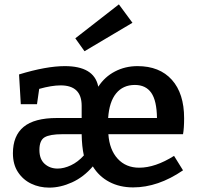

<svg xmlns="http://www.w3.org/2000/svg" viewBox="-20 -845 901 877"><path d="M75 -369 67 -505Q129 -524 181.5 -533.5Q234 -543 276 -543Q408 -543 428 -453L429 -449Q458 -494 505 -518.5Q552 -543 608 -543Q709 -543 765 -480.5Q821 -418 821 -305Q821 -259 816 -232H475Q480 -161 517.5 -120Q555 -79 616 -79Q689 -79 775 -133L816 -67Q702 11 588 11Q527 11 479.5 -14Q432 -39 404 -85Q362 -36 309 -12Q256 12 205 12Q160 12 122.5 -6Q85 -24 62 -59Q39 -94 39 -145Q39 -225 88 -265.5Q137 -306 240 -306H353V-362Q353 -455 257 -455Q216 -455 159 -439L149 -369ZM596 -457Q542 -457 510.5 -418.5Q479 -380 474 -306H697Q696 -385 671 -421Q646 -457 596 -457ZM243 -75Q272 -75 304 -90Q336 -105 363 -135Q354 -175 353 -232H265Q208 -232 184 -218Q160 -204 160 -160Q160 -118 184 -96.5Q208 -75 243 -75ZM366 -611 324 -670 523 -825 585 -741Z"/></svg>

Font: Bitter SemiBold
Style: Regular
Weight: 600
Designer: Sol Matas, and Bitter project Authors
Foundry: Sol Matas
Version: Version 2.001